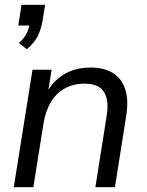

<svg xmlns="http://www.w3.org/2000/svg" viewBox="-20 -775 608 795"><path d="M91.2 -571.2 58.3 -596.9Q82.3 -619 91.6 -639.3Q100.8 -659.5 103.3 -679L126 -669.2H55.8L69.1 -755.2H166.8L156.3 -690Q150.4 -654.2 136.7 -626.2Q123 -598.1 91.2 -571.2ZM37.1 0 114.6 -486.3H193.7L176.1 -376.2H166.5Q191.5 -432.9 239.8 -464.1Q288.2 -495.3 355.4 -495.3Q409.4 -495.3 445.9 -473.6Q482.4 -451.8 497.9 -407.4Q513.4 -362.9 502.4 -294.1L455.9 0H374.9L421.4 -293.7Q429 -339.1 421.2 -369Q413.3 -398.8 391.3 -413.7Q369.3 -428.6 331.4 -428.6Q282.9 -428.6 247 -408.1Q211.1 -387.7 189.7 -350.8Q168.2 -314 160.1 -263.5L118.1 0Z"/></svg>

Font: Nunito Sans 12pt ExtraLight
Style: Italic
Weight: 200
Italic angle: -9°
Designer: Vernon Adams
Foundry: Vernon Adams
Version: Version 3.101;gftools[0.9.27]